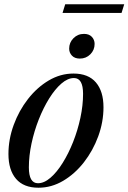

<svg xmlns="http://www.w3.org/2000/svg" viewBox="-20 -867 601 898"><path d="M323.5 -523Q393 -523 428.5 -481.5Q464 -440 464 -365.5Q464 -296.5 439.5 -229.5Q415 -162.5 372.5 -108Q330 -53.5 275.2 -21.2Q220.5 11 160 11Q90.5 11 55 -30.5Q19.5 -72 19.5 -146.5Q19.5 -215.5 44 -282.5Q68.5 -349.5 111 -404Q153.5 -458.5 208.2 -490.8Q263 -523 323.5 -523ZM157.5 -10Q186.5 -10 216.2 -35.8Q246 -61.5 273.2 -105.2Q300.5 -149 322 -203.2Q343.5 -257.5 356 -315.8Q368.5 -374 368.5 -428Q368.5 -502 326 -502Q297 -502 267.2 -476.2Q237.5 -450.5 210.2 -406.8Q183 -363 161.5 -308.8Q140 -254.5 127.5 -196.2Q115 -138 115 -84Q115 -10 157.5 -10ZM353.5 -593Q329.5 -593 316.5 -606.8Q303.5 -620.5 303.5 -639.5Q303.5 -668 323.5 -688.2Q343.5 -708.5 373 -708.5Q396.5 -708.5 409.5 -694.8Q422.5 -681 422.5 -661.5Q422.5 -633 402.5 -613Q382.5 -593 353.5 -593ZM272.5 -806.5 285 -847H561L548.5 -806.5Z"/></svg>

Font: Newsreader 72pt Medium
Style: Italic
Weight: 500
Italic angle: -17°
Designer: Hugues Gentile
Foundry: Production Type
Version: Version 1.003; ttfautohint (v1.8.3)